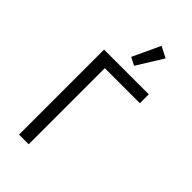

<svg xmlns="http://www.w3.org/2000/svg" viewBox="-277 -1001 1081 1081"><g transform="rotate(45 264.0 -460.5)"><path d="M295 -732 248 -756 325 -921 391 -887ZM111 -677H467V-606H188V0H111Z"/></g></svg>

Font: PlemolJP
Style: Regular
Weight: 400
Monospace: yes
Version: v2.0.4; ttfautohint (v1.8.4.7-5d5b-dirty) -l 6 -r 45 -G 200 